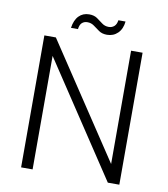

<svg xmlns="http://www.w3.org/2000/svg" viewBox="-92 -926 880 1003"><g transform="rotate(10 348.5 -424.5)"><path d="M218 -763Q224 -805 245.5 -827Q267 -849 300 -849Q326 -849 342.5 -837.5Q359 -826 374.5 -814Q390 -802 411 -802Q428 -802 440 -812.5Q452 -823 455 -845H493Q489 -805 466 -782.5Q443 -760 409 -760Q383 -760 366 -772Q349 -784 333.5 -795.5Q318 -807 298 -807Q281 -807 269.5 -797Q258 -787 255 -763ZM609 -700V0H548L149 -602V0H88V-700H149L548 -99V-700Z"/></g></svg>

Font: Albert Sans Light
Style: Regular
Weight: 300
Designer: Andreas Rasmussen
Foundry: a.Foundry
Version: Version 1.025